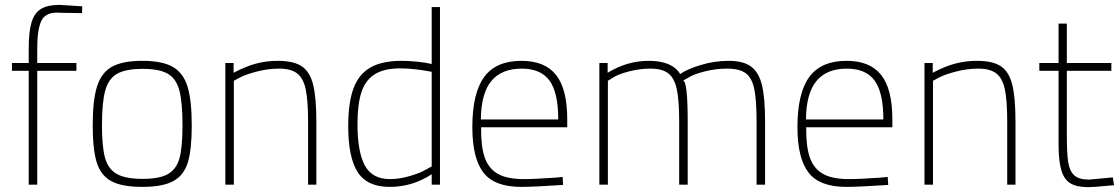

<svg xmlns="http://www.w3.org/2000/svg" viewBox="-20 -759 4603 789"><path d="M98 -468H29V-500H98V-560Q98 -630 110 -668.5Q122 -707 149.5 -723Q177 -739 225 -739L318 -733L317 -705Q241 -706 228.5 -706.5Q216 -707 213 -707Q165 -707 149 -671.5Q133 -636 133 -559V-500H294V-468H133V0H98Z M361 -244Q361 -348 379 -404.5Q397 -461 440.5 -485Q484 -509 565 -509Q646 -509 689.5 -484.5Q733 -460 750.5 -403.5Q768 -347 768 -244Q768 -145 752 -92Q736 -39 692.5 -15Q649 9 565 9Q481 9 437.5 -14.5Q394 -38 377.5 -91.5Q361 -145 361 -244ZM730 -244Q730 -339 717 -387.5Q704 -436 669.5 -456Q635 -476 566 -476Q497 -476 461.5 -456Q426 -436 412.5 -387Q399 -338 399 -244Q399 -157 411.5 -111Q424 -65 459.5 -44.5Q495 -24 566 -24Q637 -24 671.5 -44.5Q706 -65 718 -110.5Q730 -156 730 -244Z M906 -500H940V-460Q991 -487 1033.5 -498Q1076 -509 1121 -509Q1186 -509 1219.5 -487Q1253 -465 1266.5 -412Q1280 -359 1280 -259V0H1246V-259Q1246 -345 1236.5 -391Q1227 -437 1201.5 -457Q1176 -477 1127 -477Q1082 -477 1035.5 -465Q989 -453 965 -440L941 -427V0H906Z M1411 -240Q1411 -337 1432.5 -395.5Q1454 -454 1502 -481.5Q1550 -509 1631 -509Q1661 -509 1695 -505.5Q1729 -502 1754 -496V-730H1788V0H1754V-43Q1675 9 1581 9Q1489 9 1450 -51.5Q1411 -112 1411 -240ZM1730 -62 1754 -75V-464Q1681 -478 1625 -478Q1558 -478 1519.5 -453.5Q1481 -429 1465 -379.5Q1449 -330 1449 -248Q1449 -136 1479 -79.5Q1509 -23 1583 -23Q1622 -23 1665.5 -36Q1709 -49 1730 -62Z M1921 -236Q1921 -376 1969.5 -442.5Q2018 -509 2123 -509Q2219 -509 2265 -451Q2311 -393 2311 -269V-236H1957Q1956 -157 1972 -111.5Q1988 -66 2026 -44.5Q2064 -23 2133 -23Q2159 -23 2194.5 -25Q2230 -27 2262 -29L2292 -32L2294 1Q2172 9 2122 9Q2011 9 1966 -50.5Q1921 -110 1921 -236ZM2274 -268Q2274 -379 2238 -428Q2202 -477 2124 -477Q2041 -477 1999 -426Q1957 -375 1956 -268Z M2443 -500H2477V-460Q2557 -509 2646 -509Q2742 -509 2775 -455Q2804 -475 2860 -492Q2916 -509 2975 -509Q3035 -509 3067 -485Q3099 -461 3111.5 -408Q3124 -355 3124 -259V0H3089V-259Q3089 -348 3079.5 -393.5Q3070 -439 3044.5 -458Q3019 -477 2968 -477Q2920 -477 2874 -465Q2828 -453 2809 -440L2787 -428Q2806 -424 2806 -261V0H2771V-259Q2771 -345 2761.5 -391Q2752 -437 2727 -457Q2702 -477 2653 -477Q2609 -477 2564.5 -465.5Q2520 -454 2499 -440L2478 -427V0H2443Z M3257 -236Q3257 -376 3305.5 -442.5Q3354 -509 3459 -509Q3555 -509 3601 -451Q3647 -393 3647 -269V-236H3293Q3292 -157 3308 -111.5Q3324 -66 3362 -44.5Q3400 -23 3469 -23Q3495 -23 3530.5 -25Q3566 -27 3598 -29L3628 -32L3630 1Q3508 9 3458 9Q3347 9 3302 -50.5Q3257 -110 3257 -236ZM3610 -268Q3610 -379 3574 -428Q3538 -477 3460 -477Q3377 -477 3335 -426Q3293 -375 3292 -268Z M3779 -500H3813V-460Q3864 -487 3906.5 -498Q3949 -509 3994 -509Q4059 -509 4092.5 -487Q4126 -465 4139.5 -412Q4153 -359 4153 -259V0H4119V-259Q4119 -345 4109.5 -391Q4100 -437 4074.5 -457Q4049 -477 4000 -477Q3955 -477 3908.5 -465Q3862 -453 3838 -440L3814 -427V0H3779Z M4330 -168V-468H4251V-500H4330V-662H4364V-500H4547V-468H4364V-206Q4364 -130 4369.5 -93.5Q4375 -57 4394 -39Q4413 -21 4456 -21L4553 -30L4558 2Q4476 10 4451 10Q4405 10 4379 -5.5Q4353 -21 4341.5 -59Q4330 -97 4330 -168Z"/></svg>

Font: Cairo ExtraLight
Style: Regular
Weight: 250
Designer: Mohamed Gaber, the designers of Titillium
Foundry: Kief Type Foundry
Version: Version 2.009; ttfautohint (v1.5.33-1714) -l 8 -r 50 -G 200 